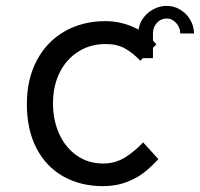

<svg xmlns="http://www.w3.org/2000/svg" viewBox="-20 -629 681 654"><path d="M71.5 -274Q71.5 -360 105.8 -424Q140 -488 200.8 -522.5Q261.5 -557 338.5 -557Q399 -557 452 -528Q455 -550.5 469 -569Q483 -587.5 504 -598.2Q525 -609 548 -609Q572.5 -609 593.8 -596.2Q615 -583.5 627.8 -562Q640.5 -540.5 641 -515H594Q594 -535 580.2 -550.5Q566.5 -566 548 -566Q528 -566 514.5 -551Q501 -536 501 -516V-491L512.5 -478L501 -466V-431H467L458 -422Q433.5 -448 406.5 -463.5Q379.5 -479 339.5 -479Q287.5 -479 246.8 -453.2Q206 -427.5 183.2 -381.8Q160.5 -336 160.5 -277Q160.5 -219 182 -172.2Q203.5 -125.5 242.2 -98.8Q281 -72 331.5 -72Q372 -72 405 -92.2Q438 -112.5 467.5 -144L519.5 -87Q496 -61.5 471.5 -42Q447 -22.5 411.5 -8.8Q376 5 330.5 5Q254.5 5 195.8 -28Q137 -61 104.2 -124.2Q71.5 -187.5 71.5 -274Z"/></svg>

Font: JuliaMono
Style: Regular
Weight: 400
Monospace: yes
Designer: cormullion
Foundry: corm
Version: Version 0.055; ttfautohint (v1.8.4)